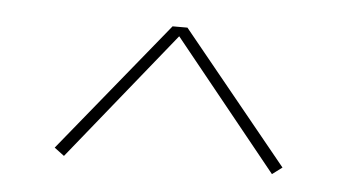

<svg xmlns="http://www.w3.org/2000/svg" viewBox="-30 -736 561 309"><g transform="rotate(5 250.0 -581.5)"><path d="M82 -470 66 -482 238 -693H262L434 -482L418 -470L250 -678Z"/></g></svg>

Font: Iosevka Term Curly Thin
Style: Regular
Weight: 100
Designer: Belleve Invis
Foundry: Belleve Invis
Version: Version 32.3.0